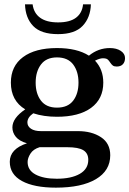

<svg xmlns="http://www.w3.org/2000/svg" viewBox="-20 -701 595 883"><path d="M95 -681H130Q135 -641 164.5 -619.5Q194 -598 247 -598Q301 -598 329.5 -619.5Q358 -641 362 -681H398Q396 -620 360 -582Q324 -544 247 -544Q169 -544 133 -581Q97 -618 95 -681ZM555 -434Q555 -416 545 -405.5Q535 -395 517 -395Q505 -395 499 -399.5Q493 -404 487 -413Q481 -423 474.5 -428Q468 -433 453 -433Q439 -433 417 -422Q455 -382 455 -321Q455 -246 399 -205Q343 -164 242 -164Q181 -164 133 -180Q106 -161 106 -138Q106 -120 122.5 -109Q139 -98 168 -98H338Q402 -98 444.5 -70Q487 -42 487 13Q487 84 421 123Q355 162 237 162Q137 162 81 131.5Q25 101 25 43Q25 -16 104 -42Q69 -52 53 -71.5Q37 -91 37 -115Q37 -158 96 -198Q30 -238 30 -321Q30 -397 86 -438.5Q142 -480 242 -480Q334 -480 389 -445Q432 -480 485 -480Q516 -480 535.5 -467Q555 -454 555 -434ZM341 -321Q341 -372 316.5 -404.5Q292 -437 242 -437Q193 -437 168.5 -404.5Q144 -372 144 -321Q144 -270 168.5 -238Q193 -206 242 -206Q292 -206 316.5 -238Q341 -270 341 -321ZM107 44Q107 82 143.5 101.5Q180 121 241 121Q308 121 347 98.5Q386 76 386 34Q386 4 363.5 -10Q341 -24 289 -24H162Q133 -15 120 5.5Q107 26 107 44Z"/></svg>

Font: Taviraj Medium
Style: Regular
Weight: 500
Designer: Katatrad Team
Foundry: CadsonDemak
Version: Version 1.001